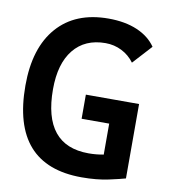

<svg xmlns="http://www.w3.org/2000/svg" viewBox="-81 -772 747 850"><g transform="rotate(10 293.0 -346.5)"><path d="M342.8 9.8Q27.3 9.8 27.3 -347.7Q27.3 -517.1 108.9 -610.1Q190.4 -703.1 338.9 -703.1Q413.6 -703.1 468.3 -679.7Q522.9 -656.2 551.8 -613.8L474.1 -528.8Q451.7 -559.6 417.7 -576.7Q383.8 -593.8 344.7 -593.8Q252.4 -593.8 201.4 -530.8Q150.4 -467.8 150.4 -352.5Q150.4 -100.1 354.5 -100.1Q373 -100.1 389.9 -101.8Q406.7 -103.5 421.9 -106.4V-245.6H297.9V-354H537.1V-19.5Q516.1 -13.2 463.4 -1.7Q410.6 9.8 342.8 9.8Z"/></g></svg>

Font: CaskaydiaCove NFP SemiBold
Style: Regular
Weight: 600
Designer: Aaron Bell
Foundry: Saja Typeworks
Version: Version 2111.001; VTT 6.35;Nerd Fonts 3.1.1